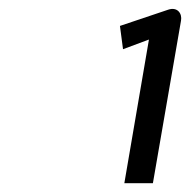

<svg xmlns="http://www.w3.org/2000/svg" viewBox="-20 -868 432 437"><path d="M260 -756 319 -778 263 -451H328L392 -821C395 -837 384 -853 363 -846L253 -809Z"/></svg>

Font: Charger Monospace
Style: Regular
Weight: 400
Designer: Jasper
Foundry: Cannot Into Space Fonts
Version: Version 0.980